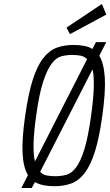

<svg xmlns="http://www.w3.org/2000/svg" viewBox="-20 -922 552 961"><path d="M512 -711H460L443 -677Q424 -688 400.5 -692.5Q377 -697 348 -697Q301 -697 263.5 -683Q226 -669 196 -630.5Q166 -592 144 -523Q122 -454 106 -343Q89 -224 93 -153.5Q97 -83 120 -46L87 19H139L155 -11Q173 0 197.5 5Q222 10 252 10Q300 10 337.5 -4Q375 -18 404.5 -57Q434 -96 455.5 -164.5Q477 -233 492 -342Q509 -463 504.5 -534Q500 -605 477 -643ZM342 -647Q363 -647 382.5 -643.5Q402 -640 416 -626L155 -114Q147 -147 148 -202Q149 -257 161 -343Q176 -452 196 -513Q216 -574 239 -604Q262 -634 288 -640.5Q314 -647 342 -647ZM257 -40Q235 -40 215 -43.5Q195 -47 181 -62L443 -575Q451 -542 449.5 -486.5Q448 -431 436 -343Q421 -235 402 -174Q383 -113 360.5 -83.5Q338 -54 312 -47Q286 -40 257 -40ZM330 -751 512 -849 490 -902 313 -784Z"/></svg>

Font: Secuela ExtLt
Style: Italic
Weight: 200
Italic angle: -8°
Designer: Fernando Haro
Foundry: deFharo
Version: Version 1.704